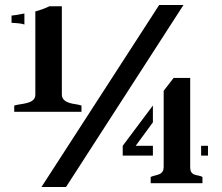

<svg xmlns="http://www.w3.org/2000/svg" viewBox="-20 -729 884 764"><path d="M588.4 -242.2 520 -148.9H588.4V-109.9H468.3V-148.9L588.4 -309.1ZM780.3 -148.9H807.6V-109.9H780.3ZM736.8 -62Q736.8 -40.5 753.9 -34.2Q761.2 -31.7 769.8 -30.3Q778.3 -28.8 785.6 -24.9V0H579.6V-24.9Q588.4 -28.8 597.7 -30.8Q606.9 -32.7 614.3 -36.1Q631.3 -43.5 631.3 -64V-367.7L670.9 -418.9H736.8ZM242.7 15.1H145L613.3 -709H710ZM25.9 -667Q41 -668 77.1 -675.3V-631.3Q67.9 -636.2 25.9 -638.2ZM120.6 -683.6Q148.9 -690.9 176.8 -704.1H226.1V-352.1Q226.1 -321.3 280.3 -314.5Q293.5 -312.5 304.2 -309.1V-284.2H36.6V-309.1Q48.8 -312.5 63.5 -314.5Q78.1 -316.4 90.8 -320.3Q120.6 -328.6 120.6 -352.1Z"/></svg>

Font: Stardos Stencil
Style: Bold
Weight: 700
Designer: vernon adams
Foundry: vernon adams
Version: Version 1.000